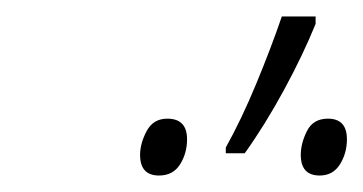

<svg xmlns="http://www.w3.org/2000/svg" viewBox="-20 -858 441 233"><path d="M254 -672V-679Q273 -713 291 -756.5Q309 -800 322 -838H363V-829Q348 -792 325 -749.5Q302 -707 277 -672ZM173 -645Q150 -645 150 -670Q150 -684 158 -699Q166 -714 183 -714Q207 -714 207 -689Q207 -672 198.5 -658.5Q190 -645 173 -645ZM368 -645Q345 -645 345 -670Q345 -684 352.5 -699Q360 -714 378 -714Q401 -714 401 -689Q401 -672 392.5 -658.5Q384 -645 368 -645Z"/></svg>

Font: Noto Sans Disp ExtLt
Style: Italic
Weight: 200
Italic angle: -12°
Designer: Monotype Design Team
Foundry: Monotype Imaging Inc.
Version: Version 2.000;GOOG;noto-source:20170915:90ef993387c0